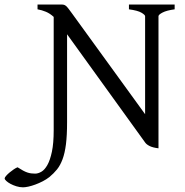

<svg xmlns="http://www.w3.org/2000/svg" viewBox="-140 -635 809 841"><path d="M554.2 14.6Q529.8 11.7 515.9 4.9Q502 -2 496.1 -10.3L153.8 -484.9V-100.1Q153.8 -42 148.9 -3.2Q144 35.6 134 62.5Q124 89.4 109.6 107.2Q95.2 125 76.2 140.6Q63 150.9 46.9 159.2Q30.8 167.5 14.9 173.3Q-1 179.2 -15.4 182.4Q-29.8 185.5 -39.1 185.5Q-53.7 185.5 -68.4 180.9Q-83 176.3 -94.2 170.2Q-105.5 164.1 -112.5 157.5Q-119.6 150.9 -119.6 146.5Q-119.6 142.6 -113.3 135.3Q-106.9 127.9 -98.1 120.6Q-89.4 113.3 -79.6 106.7Q-69.8 100.1 -63 97.7Q-49.3 106.4 -39.1 112.1Q-28.8 117.7 -20 120.6Q-11.2 123.5 -3.2 124.5Q4.9 125.5 14.2 125.5Q26.9 125.5 41.3 117.2Q55.7 108.9 67.6 87.6Q79.6 66.4 87.4 29.3Q95.2 -7.8 95.2 -64.9V-561Q78.6 -576.2 61 -583.5Q43.5 -590.8 24.4 -594.2V-615.2H127.9Q135.3 -615.2 139.9 -614Q144.5 -612.8 149.2 -608.9Q153.8 -605 159.7 -597.4Q165.5 -589.8 174.8 -577.1L495.6 -134.8V-564Q495.6 -569.8 479.7 -579.3Q463.9 -588.9 424.8 -594.2V-615.2H625V-594.2Q589.8 -589.4 572 -580.1Q554.2 -570.8 554.2 -564Z"/></svg>

Font: Gentium Kaktovik
Style: Regular
Weight: 400
Designer: J. Victor Gaultney and Annie Olsen
Foundry: SIL International
Version: Version 1.102; 2013; Maintenance release